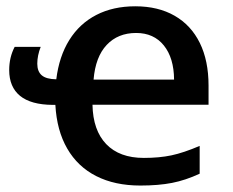

<svg xmlns="http://www.w3.org/2000/svg" viewBox="-20 -571 728 601"><path d="M8.8 -351.6Q8.8 -391.6 25.9 -424.3H107.4Q96.7 -397 96.7 -371.6Q96.7 -347.2 110.8 -335.2Q125 -323.2 156.2 -322.8Q165 -394.5 197 -445.8Q229 -497.1 281.5 -524.2Q334 -551.3 403.3 -551.3Q475.1 -551.3 526.6 -521.7Q578.1 -492.2 605.5 -436.5Q632.8 -380.9 632.8 -303.2V-243.2H269.5Q271 -163.1 312.5 -119.9Q354 -76.7 430.2 -76.7Q478.5 -76.7 516.6 -84.7Q554.7 -92.8 605 -114.3V-27.3Q561 -6.8 518.6 1.5Q476.1 9.8 419.4 9.8Q339.4 9.8 281.2 -19.8Q223.1 -49.3 190.4 -106Q157.7 -162.6 153.3 -242.7H145Q76.7 -243.2 42.7 -271Q8.8 -298.8 8.8 -351.6ZM406.2 -467.8Q349.1 -467.8 314 -430.4Q278.8 -393.1 272.9 -321.8H524.9Q524.4 -389.6 492.9 -428.7Q461.4 -467.8 406.2 -467.8Z"/></svg>

Font: Viking Open Sans Light
Style: Bold
Weight: 600
Foundry: Ascender Corporation
Version: Version 2.001